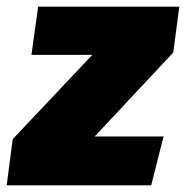

<svg xmlns="http://www.w3.org/2000/svg" viewBox="-54 -554 556 574"><path d="M482 -534H60L40 -390H222L-16 -138L-34 0H398L435 -146H229L464 -397Z"/></svg>

Font: Fira Sans Heavy
Style: Italic
Weight: 900
Italic angle: -8°
Designer: bBox Type GmbH & Carrois Corporate GbR & Edenspiekermann AG
Foundry: bBox Type GmbH & Carrois Corporate GbR & Edenspiekermann AG
Version: Version 4.301;PS 004.301;hotconv 1.0.88;makeotf.lib2.5.64775